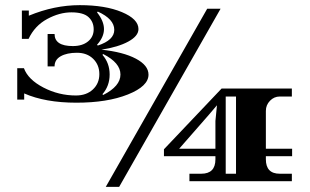

<svg xmlns="http://www.w3.org/2000/svg" viewBox="-20 -704 1205 746"><path d="M443 22H391L785 -670H837ZM518 -591Q518 -564 478.5 -542.5Q439 -521 374 -511Q459 -502 508 -476Q557 -450 557 -414Q557 -369 477 -337Q397 -305 276.5 -305Q156 -305 74 -341V-317H47V-439H73Q89 -395 148.5 -364Q208 -333 275 -333Q316 -333 341 -356.5Q366 -380 366 -416Q366 -452 342 -475.5Q318 -499 279 -499Q240 -499 216 -485.5Q192 -472 192 -446H165V-572H192Q192 -525 263 -525Q300 -525 322 -543Q344 -561 344 -590Q344 -619 324 -637.5Q304 -656 257.5 -656Q211 -656 163 -630Q115 -604 91 -553H65V-663H92V-643Q191 -684 290 -684Q389 -684 453.5 -657Q518 -630 518 -591ZM381 -335Q448 -369 448 -414.5Q448 -460 381 -494L378 -491Q406 -459 406 -414.5Q406 -370 378 -338ZM424 -588Q424 -630 360 -659L357 -656Q384 -622 384 -591Q384 -560 357 -530L360 -527Q424 -548 424 -588ZM1115 -97H1013V-85Q1013 -29 1067 -29H1114V0H716V-29H762Q817 -29 817 -85V-97H617V-124L841 -360H1114V-329H1067Q1045 -329 1029 -312.5Q1013 -296 1013 -273V-126H1115ZM817 -126V-234L823 -295Q798 -265 749.5 -210Q701 -155 676 -126ZM857 -329V-29H897V-329Z"/></svg>

Font: Diplomata SC
Style: Regular
Weight: 400
Width: 7
Designer: Eduardo Rodriguez Tunni
Foundry: Eduardo Rodriguez Tunni
Version: Version 1.001